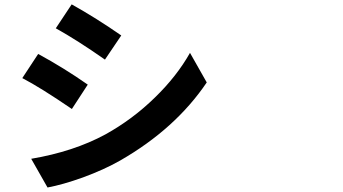

<svg xmlns="http://www.w3.org/2000/svg" viewBox="-20 -793 1540 862"><path d="M193.4 48.8 120.1 -80.1Q310.5 -112.3 453.1 -189.5Q576.2 -257.8 675.8 -355.5Q773.4 -450.2 833 -555.7L908.2 -422.9Q767.6 -214.8 519.5 -72.3Q447.3 -31.2 351.6 3.9Q261.7 36.1 193.4 48.8ZM302.7 -303.7Q161.1 -400.4 80.1 -442.4L151.4 -550.8Q266.6 -488.3 374 -413.1ZM451.2 -525.4Q327.1 -612.3 230.5 -666L301.8 -773.4Q412.1 -711.9 524.4 -633.8Z"/></svg>

Font: Bpmf GenYo Gothic B
Style: B
Weight: 700
Foundry: But Ko
Version: Version 1.320